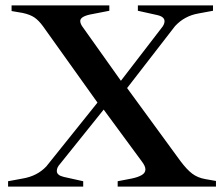

<svg xmlns="http://www.w3.org/2000/svg" viewBox="-20 -693 832 713"><path d="M10 -20 64 -30Q118 -39 152 -75L342 -312L140 -595Q124 -617 108 -628Q92 -639 64 -645L23 -652V-673H386V-653L314 -639Q278 -631 278 -615Q278 -604 289 -590L429 -393L579 -588Q591 -602 591 -614Q591 -631 564 -637L492 -653V-673H771V-653L717 -643Q665 -634 630 -596L452 -366L650 -95Q674 -63 694 -48Q714 -33 742 -28L782 -21V0H417V-20L469 -30Q493 -35 506.5 -43Q520 -51 520 -64Q520 -76 507 -93L365 -286L202 -83Q191 -71 191 -58Q191 -42 217 -36L289 -20V0H10Z"/></svg>

Font: Ibarra Real Nova SemiBold
Style: Regular
Weight: 600
Designer: Jose Maria Ribagorda & Octavio Pardo
Foundry: Jose Maria Ribagorda
Version: Version 1.014